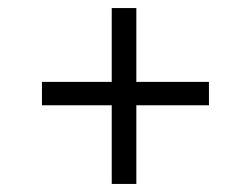

<svg xmlns="http://www.w3.org/2000/svg" viewBox="-20 -539 622 476"><path d="M257 -83V-278H84V-336H257V-519H318V-336H498V-278H318V-83Z"/></svg>

Font: Literata 36pt Medium
Style: Regular
Weight: 500
Designer: Latin by Veronika Burian and Jose Scaglione. Greek by Irene Vlachou. Cyrillic by Vera Evstafieva.
Foundry: TypeTogether
Version: Version 3.002